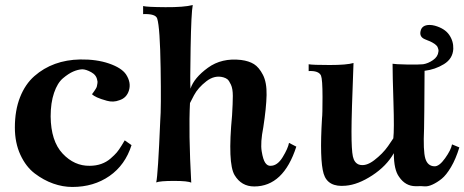

<svg xmlns="http://www.w3.org/2000/svg" viewBox="-20 -724 1843 762"><path d="M502 -148Q477 -69 414.5 -25.5Q352 18 267 18Q229 18 191 4.5Q153 -9 118 -35.5Q83 -62 61 -109.5Q39 -157 39 -218Q39 -286 59.5 -338Q80 -390 116.5 -422Q153 -454 198.5 -470.5Q244 -487 298 -488Q363 -489 412.5 -472Q462 -455 480 -429Q501 -397 492 -366Q483 -335 453 -326Q430 -317 404.5 -324Q379 -331 365 -337.5Q351 -344 345 -350Q346 -351 349.5 -356Q353 -361 354.5 -363Q356 -365 360 -371.5Q364 -378 364.5 -381.5Q365 -385 366.5 -392.5Q368 -400 366 -405Q363 -426 342 -437.5Q321 -449 306 -449Q289 -448 270.5 -440Q252 -432 230 -413.5Q208 -395 194.5 -355.5Q181 -316 181 -262Q182 -164 228.5 -114.5Q275 -65 336 -66Q361 -66 382 -73.5Q403 -81 419 -95Q435 -109 443.5 -119Q452 -129 463 -147Q474 -165 475 -167Z M1156 -142Q1105 16 989 16Q938 16 911 -29Q883 -76 901 -266Q904 -315 904 -343.5Q904 -372 896.5 -388Q889 -404 883 -409Q877 -414 867 -417Q832 -427 799 -401.5Q766 -376 750 -346L734 -315Q728 -200 739 1Q726 -6 670.5 -6Q615 -6 600 0Q607 -29 616 -246Q620 -293 617.5 -454Q615 -615 604 -650Q598 -670 548 -668V-700Q563 -696 636.5 -695.5Q710 -695 745 -704Q739 -675 736.5 -533.5Q734 -392 736 -372Q750 -415 805 -455Q860 -495 937 -486Q968 -482 988 -469.5Q1008 -457 1023.5 -427Q1039 -397 1038 -347Q1037 -297 1025 -219Q1013 -158 1018.5 -124Q1024 -90 1033 -77.5Q1042 -65 1054 -66Q1081 -66 1102 -100.5Q1123 -135 1127 -157Z M1665 -443Q1664 -245 1663 -214Q1659 -125 1668 -95Q1677 -65 1704 -64Q1723 -63 1746.5 -96Q1770 -129 1774 -151L1803 -139Q1789 -93 1770 -61Q1751 -29 1733 -14.5Q1715 0 1696.5 8.5Q1678 17 1663.5 15.5Q1649 14 1637 15Q1632 15 1630 15Q1589 15 1564 -22Q1543 -50 1543 -116Q1514 -65 1457.5 -28Q1401 9 1352 13Q1281 20 1264.5 -34.5Q1248 -89 1258 -255Q1260 -269 1260 -339Q1260 -409 1254 -424Q1245 -444 1205 -442V-469Q1221 -466 1288.5 -466Q1356 -466 1383 -474Q1375 -270 1375 -202Q1375 -128 1380.5 -103Q1386 -78 1404 -71Q1431 -62 1465 -88Q1499 -114 1520 -144L1541 -175Q1545 -209 1541.5 -318.5Q1538 -428 1538 -471Q1547 -469 1593.5 -468Q1640 -467 1659 -469Q1679 -472 1698.5 -485.5Q1718 -499 1720 -519Q1721 -524 1719.5 -529Q1718 -534 1716.5 -537.5Q1715 -541 1711 -544.5Q1707 -548 1704.5 -550Q1702 -552 1695.5 -555.5Q1689 -559 1686.5 -560Q1684 -561 1676.5 -564Q1669 -567 1667 -568Q1644 -577 1649 -600Q1654 -625 1685 -625Q1695 -625 1706 -622Q1745 -611 1762.5 -586Q1780 -561 1779 -530Q1777 -491 1742 -469.5Q1707 -448 1665 -443Z"/></svg>

Font: GFS Artemisia
Style: Bold
Weight: 700
Designer: Designed by Takis Katsoulidis.
Foundry: Designed by Takis Katsoulidis.
Version: Version 1.0